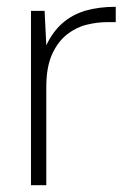

<svg xmlns="http://www.w3.org/2000/svg" viewBox="-20 -544 387 564"><path d="M71 0V-512H111L116 -411Q135 -451 163.5 -476Q192 -501 230.5 -512.5Q269 -524 320 -524V-479H295Q266 -479 235 -471.5Q204 -464 177 -443Q150 -422 133 -384.5Q116 -347 116 -288V0Z"/></svg>

Font: DM Sans 12pt ExtraLight
Style: Regular
Weight: 250
Version: Version 4.004;gftools[0.9.30]